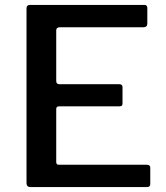

<svg xmlns="http://www.w3.org/2000/svg" viewBox="-20 -762 676 782"><path d="M88 -727Q88 -742 102 -742H568Q580 -742 580 -729V-666Q580 -651 564 -651H224Q209 -651 209 -638V-432Q209 -419 222 -419H466Q479 -419 479 -407V-340Q479 -335 476.5 -332Q474 -329 466 -329H221Q209 -329 209 -318V-102Q209 -91 219 -91H578Q592 -91 592 -79V-13Q592 -7 589 -3.5Q586 0 578 0H105Q88 0 88 -16V-727Z"/></svg>

Font: Libre Franklin Thin Medium
Style: Regular
Weight: 500
Version: Version 3.000